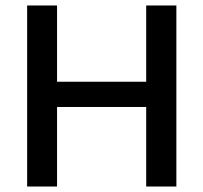

<svg xmlns="http://www.w3.org/2000/svg" viewBox="-20 -680 741 700"><path d="M513 0V-660H623V0ZM79 0V-660H188V0ZM139 -290V-382H558V-290Z"/></svg>

Font: Bricolage Grotesque 48pt Condensed ExtraBold Medium
Style: Regular
Weight: 500
Version: Version 1.000;gftools[0.9.30]